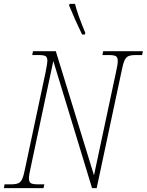

<svg xmlns="http://www.w3.org/2000/svg" viewBox="-38 -981 765 1001"><path d="M-14 -20H19Q45 -20 58 -26Q71 -32 78.5 -49.5Q86 -67 94 -108L200 -606Q209 -653 209 -663Q209 -682 200 -688Q191 -694 163 -694H130L134 -714H253L452 -67L567 -606Q576 -645 576 -663Q576 -682 566 -688Q556 -694 530 -694H496L500 -714H707L703 -694H670Q644 -694 631 -688Q618 -682 610.5 -664.5Q603 -647 595 -606L466 0H442L240 -663L122 -108Q113 -69 113 -51Q113 -32 123 -26Q133 -20 159 -20H193L189 0H-18ZM322 -953 325 -961H353Q365 -910 407 -809L404 -801H390Q355 -873 322 -953Z"/></svg>

Font: Noto Serif NarrowThin
Style: Italic
Weight: 250
Width: 4
Italic angle: -12°
Designer: Monotype Design Team
Foundry: Monotype Imaging Inc.
Version: Version 1.001